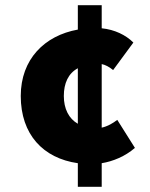

<svg xmlns="http://www.w3.org/2000/svg" viewBox="-20 -676 580 740"><path d="M226 -306C226 -355 243 -393 280 -413V-199C245 -219 226 -257 226 -306ZM280 44H372V-47C415 -54 462 -73 500 -106L432 -214C415 -201 395 -189 372 -184V-429C386 -426 400 -419 416 -406L494 -512C465 -541 422 -562 372 -567V-656H280V-562C152 -539 60 -448 60 -306C60 -158 146 -66 280 -47Z"/></svg>

Font: Giro Sans Black
Style: Regular
Weight: 900
Designer: Paul D. Hunt
Foundry: Adobe Systems Incorporated
Version: Version 1.000;PS 1.0;hotconv 1.0.88;makeotf.lib2.5.647800